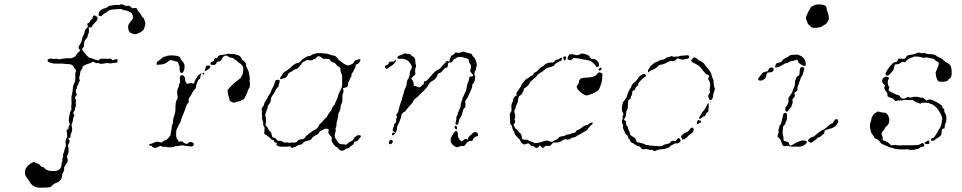

<svg xmlns="http://www.w3.org/2000/svg" viewBox="-20 -687 4416 881"><path d="M408 -614Q412 -618 419.5 -614Q427 -610 428 -603Q429 -597 416.5 -584Q404 -571 402 -566Q400 -561 394 -561L387 -562L388 -550Q389 -538 385.5 -532Q382 -526 382 -520.5Q382 -515 377 -511Q365 -501 365 -479Q365 -470 361 -468Q356 -464 357.5 -459Q359 -454 370 -442Q387 -421 394 -421Q399 -421 406 -417.5Q413 -414 423 -412L432 -409L436 -414Q441 -418 452 -418Q478 -416 484 -418Q488 -419 492 -415L496 -410L504 -413Q515 -417 517.5 -415.5Q520 -414 519 -405L518 -399H506Q495 -398 491 -396.5Q487 -395 478 -397Q469 -399 459 -396Q442 -392 436 -396Q432 -399 426.5 -397.5Q421 -396 413 -401Q402 -407 400 -401Q398 -397 390.5 -396Q383 -395 380 -393Q377 -391 369 -388Q358 -384 358 -375Q358 -372 353.5 -367.5Q349 -363 348 -353Q347 -343 344.5 -335.5Q342 -328 345 -322.5Q348 -317 345 -314Q342 -311 340.5 -304.5Q339 -298 336 -294.5Q333 -291 333 -286Q333 -281 330 -277Q325 -268 331 -256L333 -251L328 -246Q321 -240 326 -233Q332 -226 328 -219Q326 -216 328 -210.5Q330 -205 326.5 -196.5Q323 -188 323 -183Q323 -178 319 -175Q314 -170 318 -164Q324 -158 318 -150Q315 -145 314.5 -136Q314 -127 310.5 -121.5Q307 -116 308.5 -111Q310 -106 311 -95.5Q312 -85 308 -79Q304 -73 304 -66Q304 -53 295 -53Q291 -51 297 -46Q303 -41 296 -29Q291 -20 293 -13.5Q295 -7 295 4Q295 15 291 22Q285 30 289 39Q291 45 291 50.5Q291 56 276 78Q272 84 274 87Q277 93 269 105Q264 114 265 119Q266 127 258.5 137.5Q251 148 244 150Q231 153 221 163Q214 170 210.5 171.5Q207 173 185 174Q160 175 150 173Q127 168 116 147Q112 140 109 137Q106 134 101 126Q91 111 96 92Q98 84 107.5 74Q117 64 126 60L135 56L143 60Q150 64 154 64Q158 64 163 70Q169 80 178 80Q181 80 184 85Q192 94 209 97Q233 100 247 94Q256 89 259 82.5Q262 76 262 69Q262 62 264.5 56.5Q267 51 266 47Q265 43 268 37Q271 31 269.5 26Q268 21 271.5 16Q275 11 275 4.5Q275 -2 279.5 -10.5Q284 -19 282 -24Q279 -42 283 -47Q291 -60 287 -77Q284 -88 287 -91Q290 -94 292.5 -94Q295 -94 294 -98Q293 -102 297 -110L301 -118L298 -123Q293 -129 298 -155Q301 -174 306 -181Q309 -186 307.5 -192.5Q306 -199 307.5 -204Q309 -209 308 -227.5Q307 -246 309 -249.5Q311 -253 311.5 -259Q312 -265 313.5 -273.5Q315 -282 315 -287.5Q315 -293 321 -306Q327 -319 325.5 -334.5Q324 -350 327 -355Q331 -363 325 -370Q320 -375 317 -382Q311 -392 294 -393Q282 -393 272 -394.5Q262 -396 246 -395Q218 -394 202 -403Q199 -404 198.5 -408Q198 -412 200 -414Q209 -421 222 -417Q229 -415 233.5 -417Q238 -419 243.5 -416.5Q249 -414 256 -415Q266 -418 282 -419.5Q298 -421 300 -419Q303 -418 314.5 -422.5Q326 -427 329 -433.5Q332 -440 340 -447L348 -454L344 -461L340 -467L343 -476Q346 -484 350 -489Q354 -494 356 -506Q358 -518 362 -523Q366 -528 367 -536Q370 -554 379 -559Q384 -563 383 -566Q382 -569 381 -574.5Q380 -580 385.5 -581.5Q391 -583 393 -589.5Q395 -596 399.5 -597.5Q404 -599 405 -605Q406 -611 408 -614ZM529 -665Q538 -670 550 -663Q556 -659 565 -660Q569 -661 570.5 -661Q572 -661 574 -660Q576 -659 577 -658Q578 -657 581 -654Q588 -648 591 -649Q608 -654 610 -643Q611 -639 620 -629Q629 -619 630 -614Q631 -609 635.5 -607Q640 -605 641 -600.5Q642 -596 645 -588Q649 -577 645 -568Q642 -562 642 -557.5Q642 -553 634 -546Q626 -539 624.5 -539Q623 -539 614 -534Q601 -527 587 -533Q578 -536 574.5 -540Q571 -544 569 -553Q565 -570 574 -581Q578 -586 584.5 -594Q591 -602 590 -610Q589 -628 570 -635Q559 -640 551.5 -640Q544 -640 541 -643.5Q538 -647 525.5 -645.5Q513 -644 502 -644Q483 -643 476 -636Q470 -631 464 -628Q458 -625 451.5 -618.5Q445 -612 439 -613Q434 -614 433 -616Q432 -618 433 -625Q434 -632 438 -636Q452 -649 462 -649Q467 -649 473.5 -655Q480 -661 485 -661Q490 -661 502 -663.5Q514 -666 518.5 -664Q523 -662 529 -665Z M851 -242Q843 -232 846 -225Q848 -221 844 -216Q836 -207 830 -187Q827 -177 822 -166Q809 -136 809 -130Q809 -127 805 -122Q801 -117 798.5 -110Q796 -103 792 -96.5Q788 -90 788 -72Q788 -54 793 -48.5Q798 -43 798 -41Q798 -35 808 -38Q814 -40 819 -36Q828 -27 838 -27Q841 -27 844 -31Q851 -40 865 -32Q874 -27 866 -18Q862 -14 854.5 -15Q847 -16 834 -17.5Q821 -19 818.5 -20Q816 -21 807.5 -19Q799 -17 790 -16.5Q781 -16 777.5 -13.5Q774 -11 761 -11Q748 -11 742 -13Q737 -15 734 -13.5Q731 -12 723 -15L716 -18L706 -13Q688 -4 680 -13Q676 -19 670 -19Q666 -19 665 -19.5Q664 -20 664 -23Q665 -26 671.5 -27Q678 -28 682 -30.5Q686 -33 694 -35.5Q702 -38 710.5 -35.5Q719 -33 721.5 -33.5Q724 -34 728 -38Q733 -43 738 -43Q743 -43 748 -49Q753 -55 758 -60.5Q763 -66 763 -70.5Q763 -75 766 -88Q769 -101 768 -104.5Q767 -108 771 -115.5Q775 -123 774 -130Q773 -139 781 -161Q785 -173 785 -185Q785 -222 791 -228Q798 -236 794 -252Q790 -272 798 -284Q801 -290 801 -295.5Q801 -301 804.5 -305Q808 -309 806 -321Q804 -333 807 -337Q813 -345 820 -341Q830 -335 830 -319Q830 -315 833 -309Q838 -299 849 -305Q855 -307 861 -305Q871 -300 873 -312Q874 -318 879.5 -326Q885 -334 885 -335.5Q885 -337 892.5 -343.5Q900 -350 903 -350Q906 -350 902.5 -344.5Q899 -339 899 -332.5Q899 -326 894 -323.5Q889 -321 887.5 -315Q886 -309 883 -304.5Q880 -300 880 -291.5Q880 -283 873.5 -277Q867 -271 860.5 -258Q854 -245 851 -242ZM910 -351Q914 -355 917 -352Q918 -351 916.5 -348Q915 -345 913 -345Q910 -345 909 -347Q908 -349 910 -351ZM928 -384Q930 -387 936.5 -386.5Q943 -386 944 -383Q949 -377 931 -366Q921 -360 920 -360Q919 -361 920 -365Q921 -369 923 -375.5Q925 -382 928 -384ZM754 -432Q765 -434 782 -432Q799 -430 804 -426Q808 -424 808 -419.5Q808 -415 814.5 -408.5Q821 -402 824 -396Q828 -388 827 -377.5Q826 -367 822 -359Q818 -351 812 -352Q804 -355 804 -371Q805 -382 802.5 -385.5Q800 -389 799 -395Q797 -405 788 -405Q784 -405 777 -408Q762 -415 753 -406Q736 -391 717 -391Q709 -391 705 -390Q701 -389 699 -390.5Q697 -392 699 -398.5Q701 -405 708 -408.5Q715 -412 722 -419.5Q729 -427 734 -427Q739 -427 742.5 -429Q746 -431 754 -432ZM1121 -358Q1127 -330 1126 -322Q1124 -315 1126 -310Q1128 -304 1126.5 -293.5Q1125 -283 1120.5 -278Q1116 -273 1117 -271Q1118 -269 1110 -252.5Q1102 -236 1099 -232Q1097 -231 1093 -229.5Q1089 -228 1084 -224.5Q1079 -221 1071.5 -221Q1064 -221 1061 -218Q1055 -214 1044 -218.5Q1033 -223 1033 -230Q1033 -234 1029.5 -243Q1026 -252 1025 -263L1024 -274L1033 -284Q1052 -306 1073 -320Q1086 -330 1087 -334Q1088 -338 1093 -346Q1097 -355 1096 -378Q1096 -381 1089 -389Q1082 -397 1078 -398Q1074 -399 1071 -403.5Q1068 -408 1062.5 -411Q1057 -414 1053 -418Q1049 -422 1041.5 -422Q1034 -422 1028 -427Q1022 -432 1018 -432Q1006 -432 1000 -420Q993 -405 984 -405Q975 -405 973 -398Q971 -389 958 -389Q950 -389 947.5 -390.5Q945 -392 946 -398Q946 -402 954 -404Q962 -408 962 -411Q961 -420 972 -420Q976 -420 977 -420.5Q978 -421 979 -425Q980 -434 999 -435Q1012 -436 1018.5 -438.5Q1025 -441 1032 -440Q1039 -439 1048 -439Q1057 -439 1060.5 -437Q1064 -435 1067.5 -435Q1071 -435 1077.5 -431.5Q1084 -428 1088 -419Q1092 -410 1095.5 -409Q1099 -408 1104.5 -401.5Q1110 -395 1109 -389Q1108 -383 1113.5 -374.5Q1119 -366 1121 -358Z M1511 -432Q1520 -432 1529 -419Q1533 -412 1538 -409.5Q1543 -407 1550 -400.5Q1557 -394 1568 -389.5Q1579 -385 1583.5 -387.5Q1588 -390 1595.5 -393.5Q1603 -397 1604 -402Q1606 -411 1623 -414Q1632 -416 1633.5 -414.5Q1635 -413 1632 -406Q1627 -395 1618 -393Q1611 -391 1611 -380Q1611 -376 1607 -371.5Q1603 -367 1602 -361.5Q1601 -356 1597 -353.5Q1593 -351 1593 -347Q1594 -337 1589 -331Q1586 -327 1584 -320Q1582 -313 1579.5 -311.5Q1577 -310 1577 -301.5Q1577 -293 1573 -289.5Q1569 -286 1565 -285Q1558 -284 1555.5 -282.5Q1553 -281 1554 -279Q1559 -268 1553 -257Q1550 -249 1551 -237Q1553 -220 1546 -209Q1544 -205 1543 -197Q1541 -178 1535 -171Q1532 -167 1532 -158Q1532 -149 1527.5 -135Q1523 -121 1524 -115Q1525 -109 1521.5 -102.5Q1518 -96 1520 -92Q1522 -88 1519 -81.5Q1516 -75 1516 -64.5Q1516 -54 1521 -49.5Q1526 -45 1529 -38Q1531 -33 1534 -30.5Q1537 -28 1541.5 -26.5Q1546 -25 1555 -25L1569 -23L1578 -31Q1587 -38 1593 -40Q1599 -42 1602 -49Q1605 -56 1610 -59Q1615 -62 1619 -65Q1623 -68 1628 -67Q1641 -65 1633 -56Q1629 -52 1626 -47Q1622 -40 1611 -38Q1605 -37 1605 -33Q1604 -24 1593 -19Q1588 -16 1584 -11Q1580 -6 1574 -6Q1568 -6 1564 -2Q1558 5 1548.5 4.5Q1539 4 1534 -4Q1530 -10 1525 -12Q1517 -14 1504 -35Q1500 -42 1502 -47Q1505 -57 1494 -67Q1483 -77 1488 -87Q1490 -91 1488 -93Q1478 -99 1469 -95Q1466 -93 1456 -88.5Q1446 -84 1444 -78.5Q1442 -73 1434 -69Q1413 -59 1410 -51Q1408 -44 1387 -40Q1376 -38 1370 -30.5Q1364 -23 1357 -23Q1350 -23 1347 -20Q1338 -13 1322 -9Q1318 -8 1314 -12.5Q1310 -17 1307 -15.5Q1304 -14 1293 -14Q1282 -14 1271 -14Q1264 -14 1258 -16Q1252 -18 1249.5 -21Q1247 -24 1249 -27Q1252 -33 1244 -33Q1239 -33 1237.5 -39Q1236 -45 1231.5 -45Q1227 -45 1225 -48Q1224 -49 1220.5 -52.5Q1217 -56 1212.5 -59.5Q1208 -63 1203.5 -66Q1199 -69 1197 -70Q1192 -71 1192.5 -78Q1193 -85 1194 -94Q1195 -103 1191 -107Q1187 -111 1188 -116.5Q1189 -122 1185 -134.5Q1181 -147 1182.5 -151Q1184 -155 1182 -160.5Q1180 -166 1182 -169.5Q1184 -173 1182 -179Q1178 -190 1188 -200Q1192 -204 1192 -209Q1192 -215 1203 -231Q1209 -239 1209 -241.5Q1209 -244 1215.5 -252.5Q1222 -261 1224.5 -270Q1227 -279 1231.5 -285Q1236 -291 1239.5 -303.5Q1243 -316 1245 -318Q1247 -320 1255 -321Q1259 -321 1260.5 -320.5Q1262 -320 1262.5 -319Q1263 -318 1263 -315Q1264 -310 1261.5 -305.5Q1259 -301 1259 -296Q1259 -291 1251.5 -283Q1244 -275 1244 -273Q1244 -268 1226 -242Q1223 -238 1223 -230.5Q1223 -223 1218.5 -214.5Q1214 -206 1211.5 -205Q1209 -204 1209 -199Q1209 -194 1206 -187Q1203 -180 1199.5 -168.5Q1196 -157 1198 -153.5Q1200 -150 1200.5 -137.5Q1201 -125 1199 -121Q1196 -113 1205 -105Q1208 -103 1211.5 -94.5Q1215 -86 1219.5 -83.5Q1224 -81 1225 -75Q1229 -59 1230 -57.5Q1231 -56 1237 -55Q1243 -55 1248 -48Q1251 -43 1253 -42Q1255 -41 1261 -41Q1273 -42 1278 -36Q1283 -31 1290.5 -33Q1298 -35 1303 -32.5Q1308 -30 1313 -32Q1318 -34 1324 -33Q1340 -31 1345 -40Q1350 -48 1366 -48Q1376 -48 1382 -60Q1385 -65 1389 -66.5Q1393 -68 1395 -71.5Q1397 -75 1402.5 -77.5Q1408 -80 1413 -84.5Q1418 -89 1426.5 -92.5Q1435 -96 1439 -104Q1445 -117 1452 -122Q1456 -124 1464 -134.5Q1472 -145 1476 -147Q1480 -149 1482 -155Q1484 -161 1493 -171.5Q1502 -182 1503 -188.5Q1504 -195 1510 -201Q1516 -207 1518 -213.5Q1520 -220 1525 -229.5Q1530 -239 1531 -246.5Q1532 -254 1541 -270.5Q1550 -287 1550 -297.5Q1550 -308 1550 -313Q1551 -341 1548 -347Q1542 -356 1542 -371Q1542 -379 1533 -381Q1529 -382 1523.5 -390Q1518 -398 1510 -400Q1498 -404 1495 -411Q1492 -416 1491 -416Q1473 -418 1465 -417Q1461 -417 1455 -423Q1447 -431 1438 -428Q1433 -427 1432 -423Q1431 -419 1424.5 -417Q1418 -415 1416 -413Q1410 -408 1396 -411Q1386 -413 1383 -409Q1380 -405 1374.5 -404Q1369 -403 1365.5 -397Q1362 -391 1359 -388.5Q1356 -386 1351.5 -379.5Q1347 -373 1340 -371Q1333 -369 1326 -364Q1319 -359 1312 -356Q1302 -351 1300 -343Q1297 -331 1280 -327Q1271 -325 1268 -324Q1265 -323 1265 -327Q1266 -332 1269 -336Q1273 -340 1277 -347.5Q1281 -355 1292 -361Q1303 -367 1313 -377Q1334 -398 1347 -398Q1353 -398 1360 -407Q1364 -412 1371.5 -417.5Q1379 -423 1386.5 -426.5Q1394 -430 1398 -430Q1404 -430 1409 -434Q1414 -438 1416 -438Q1418 -438 1427.5 -441Q1437 -444 1442.5 -443.5Q1448 -443 1463.5 -442.5Q1479 -442 1492.5 -437Q1506 -432 1511 -432Z M1767 -41Q1773 -49 1780 -43Q1786 -37 1778 -29Q1772 -23 1768 -26Q1761 -31 1767 -41ZM2074 -86Q2081 -85 2081 -67Q2081 -59 2085 -52Q2093 -41 2096.5 -39Q2100 -37 2106 -43Q2114 -52 2121 -49Q2126 -46 2127.5 -47Q2129 -48 2128 -52Q2127 -56 2133 -61Q2139 -66 2146.5 -73.5Q2154 -81 2160 -81Q2171 -81 2173 -72Q2175 -61 2166 -61Q2162 -61 2156 -55.5Q2150 -50 2150 -47Q2150 -40 2137 -40Q2130 -40 2123 -32.5Q2116 -25 2113.5 -20.5Q2111 -16 2102 -17Q2093 -18 2086 -14L2078 -11L2070 -14Q2058 -19 2050 -32Q2047 -37 2048 -47Q2049 -57 2051.5 -59Q2054 -61 2058 -70Q2062 -79 2066.5 -82.5Q2071 -86 2074 -86ZM2067 -107Q2070 -114 2075 -107Q2077 -104 2077.5 -99.5Q2078 -95 2076 -93.5Q2074 -92 2070.5 -95Q2067 -98 2066 -100Q2065 -104 2067 -107ZM1791 -409Q1796 -418 1796 -412Q1796 -410 1796 -407Q1795 -401 1786.5 -393Q1778 -385 1772.5 -382.5Q1767 -380 1763 -376Q1756 -368 1749 -374Q1746 -376 1746.5 -381Q1747 -386 1749 -386Q1761 -390 1763 -396Q1766 -405 1773 -404Q1788 -403 1791 -409ZM2096 -447Q2106 -451 2108.5 -450Q2111 -449 2117 -447Q2138 -442 2143 -440Q2145 -439 2147 -433.5Q2149 -428 2153 -426Q2161 -421 2167 -396Q2169 -387 2167 -383.5Q2165 -380 2164.5 -373Q2164 -366 2161 -362.5Q2158 -359 2157 -350.5Q2156 -342 2159 -339Q2162 -335 2159 -321Q2156 -307 2150 -303Q2146 -300 2147 -293.5Q2148 -287 2137.5 -265.5Q2127 -244 2127 -242Q2127 -240 2120 -231.5Q2113 -223 2114.5 -218Q2116 -213 2116 -204Q2116 -195 2111.5 -192Q2107 -189 2105 -181Q2098 -153 2092 -146Q2086 -140 2085 -129Q2084 -121 2082.5 -118.5Q2081 -116 2077 -114Q2073 -113 2071 -117Q2069 -121 2072 -131.5Q2075 -142 2074 -145Q2073 -148 2077 -155.5Q2081 -163 2081 -166.5Q2081 -170 2087.5 -183Q2094 -196 2094 -204.5Q2094 -213 2097 -219Q2100 -225 2101 -231.5Q2102 -238 2105 -242Q2108 -246 2109 -250.5Q2110 -255 2115 -263.5Q2120 -272 2121.5 -286Q2123 -300 2126.5 -306.5Q2130 -313 2132 -323Q2134 -333 2135 -334.5Q2136 -336 2142 -336Q2148 -336 2150.5 -339Q2153 -342 2146 -349Q2135 -360 2138 -366Q2140 -369 2141 -378.5Q2142 -388 2137.5 -393Q2133 -398 2132 -406Q2132 -413 2128 -416Q2124 -419 2112 -422Q2085 -430 2075 -422Q2071 -418 2066.5 -417Q2062 -416 2060.5 -412.5Q2059 -409 2054.5 -404Q2050 -399 2045 -400Q2042 -401 2040.5 -400Q2039 -399 2037.5 -397.5Q2036 -396 2035.5 -393.5Q2035 -391 2035 -387Q2035 -376 2025 -376Q2022 -376 2012.5 -364.5Q2003 -353 1999 -353Q1989 -350 1988 -344Q1986 -338 1981 -330.5Q1976 -323 1972 -321Q1968 -319 1966 -317Q1964 -315 1958 -312Q1952 -309 1947 -299Q1944 -292 1932.5 -279Q1921 -266 1915 -262Q1911 -259 1904 -250.5Q1897 -242 1888.5 -236.5Q1880 -231 1876 -222Q1872 -213 1860 -201Q1848 -189 1843.5 -181.5Q1839 -174 1836.5 -174Q1834 -174 1827.5 -168Q1821 -162 1821.5 -156.5Q1822 -151 1818 -142.5Q1814 -134 1814 -131.5Q1814 -129 1807.5 -117.5Q1801 -106 1802 -103Q1803 -99 1801 -91Q1799 -83 1796 -80Q1793 -78 1793 -76Q1793 -73 1788 -69Q1783 -65 1781 -66Q1776 -68 1780 -77Q1782 -80 1785 -78Q1791 -75 1791 -79Q1791 -81 1786.5 -83.5Q1782 -86 1782 -89Q1782 -100 1787 -106Q1788 -108 1788 -113Q1788 -118 1793 -121.5Q1798 -125 1798 -134.5Q1798 -144 1799 -145Q1804 -147 1799 -158Q1797 -162 1802.5 -167Q1808 -172 1808 -179Q1809 -184 1814 -201Q1819 -218 1822 -224Q1824 -227 1825.5 -236Q1827 -245 1829.5 -250.5Q1832 -256 1833.5 -265Q1835 -274 1840.5 -284Q1846 -294 1846.5 -305.5Q1847 -317 1853 -325.5Q1859 -334 1860 -348.5Q1861 -363 1865.5 -367.5Q1870 -372 1869.5 -379.5Q1869 -387 1865.5 -391.5Q1862 -396 1858.5 -401.5Q1855 -407 1845 -412Q1834 -419 1812 -417Q1807 -417 1804.5 -420Q1802 -423 1805 -427Q1807 -431 1815.5 -433Q1824 -435 1830 -439Q1836 -443 1840 -441.5Q1844 -440 1852.5 -440Q1861 -440 1866 -434.5Q1871 -429 1877 -426Q1886 -422 1886 -404Q1886 -392 1888 -391Q1889 -390 1889 -384.5Q1889 -379 1887 -376Q1884 -372 1885 -359L1886 -346L1881 -341Q1874 -335 1872 -333Q1864 -326 1871 -320Q1878 -314 1878 -301Q1878 -295 1878.5 -294Q1879 -293 1883 -293Q1888 -293 1891.5 -290.5Q1895 -288 1902 -287Q1909 -286 1912.5 -291.5Q1916 -297 1921 -299Q1926 -301 1925 -305Q1923 -315 1933 -315Q1939 -315 1956 -337Q1978 -364 1993 -369Q1999 -371 2004 -378Q2009 -385 2020 -396L2031 -408L2036 -406L2041 -403L2045 -418Q2049 -428 2050.5 -430.5Q2052 -433 2056 -434Q2061 -435 2065 -441Q2069 -447 2073 -446Q2086 -443 2096 -447Z M2726 -354Q2730 -356 2736 -353.5Q2742 -351 2744 -348Q2745 -346 2743 -326.5Q2741 -307 2737.5 -299.5Q2734 -292 2732 -285Q2728 -273 2719 -268Q2712 -265 2710 -263Q2706 -260 2691 -254.5Q2676 -249 2671 -249Q2663 -249 2645 -263Q2626 -279 2626 -290Q2626 -292 2631 -298Q2636 -304 2636 -309.5Q2636 -315 2639.5 -321Q2643 -327 2652 -329Q2661 -331 2674.5 -331Q2688 -331 2701 -335Q2714 -339 2719 -346Q2724 -353 2726 -354ZM2730 -373Q2740 -381 2740 -373Q2740 -367 2735 -364.5Q2730 -362 2727 -366Q2725 -368 2730 -373ZM2555 -422Q2558 -422 2558.5 -421Q2559 -420 2558 -416Q2557 -410 2556 -409Q2555 -408 2549 -406Q2544 -405 2535 -399Q2526 -393 2524 -389Q2523 -386 2515 -382.5Q2507 -379 2500 -378Q2490 -377 2478.5 -366.5Q2467 -356 2457 -351.5Q2447 -347 2444 -340.5Q2441 -334 2436.5 -331.5Q2432 -329 2425.5 -322.5Q2419 -316 2414.5 -312.5Q2410 -309 2410 -305Q2410 -302 2402 -294Q2394 -286 2388 -283Q2383 -282 2383 -276.5Q2383 -271 2380 -266.5Q2377 -262 2375 -257Q2373 -252 2368 -250Q2359 -247 2357 -227Q2356 -216 2352 -210Q2348 -204 2347 -197.5Q2346 -191 2342 -183.5Q2338 -176 2341 -169Q2346 -155 2343 -147Q2340 -141 2342 -136Q2347 -127 2339 -119Q2335 -115 2337 -112.5Q2339 -110 2341.5 -103.5Q2344 -97 2349.5 -94Q2355 -91 2357.5 -86.5Q2360 -82 2365 -78Q2369 -75 2372 -68Q2375 -61 2374 -55Q2374 -52 2375 -50.5Q2376 -49 2381 -47Q2389 -45 2394 -46Q2399 -47 2406.5 -42Q2414 -37 2420 -36Q2426 -35 2430 -32Q2434 -29 2442 -30.5Q2450 -32 2457.5 -33.5Q2465 -35 2468.5 -37Q2472 -39 2482 -41Q2492 -43 2500 -39Q2512 -33 2520 -40Q2526 -45 2535 -47Q2540 -48 2541 -52Q2545 -60 2561 -62Q2571 -63 2576 -66.5Q2581 -70 2587 -70Q2593 -70 2599 -73Q2605 -76 2612.5 -77Q2620 -78 2623 -84Q2626 -90 2633 -91.5Q2640 -93 2647 -100Q2662 -113 2674 -113Q2677 -113 2679 -115.5Q2681 -118 2688.5 -122.5Q2696 -127 2698 -124Q2703 -119 2693 -113Q2687 -110 2687 -108.5Q2687 -107 2682.5 -102Q2678 -97 2676.5 -93.5Q2675 -90 2665.5 -85Q2656 -80 2645.5 -73.5Q2635 -67 2633.5 -67Q2632 -67 2624.5 -61.5Q2617 -56 2610.5 -56Q2604 -56 2600 -52Q2590 -44 2579 -48Q2572 -51 2553 -38Q2545 -33 2532 -33H2519L2511 -25L2503 -17L2493 -18Q2484 -19 2478.5 -13.5Q2473 -8 2471 -8Q2469 -8 2462 -15Q2454 -21 2454 -19Q2454 -11 2444 -9Q2441 -8 2436.5 -10Q2432 -12 2431 -15Q2430 -17 2423 -17Q2416 -17 2412.5 -23Q2409 -29 2403.5 -29Q2398 -29 2393 -26Q2388 -23 2382 -25Q2378 -27 2372.5 -33Q2367 -39 2367 -43Q2367 -45 2354.5 -57Q2342 -69 2341 -76.5Q2340 -84 2336 -87Q2332 -90 2331 -100.5Q2330 -111 2325.5 -113.5Q2321 -116 2321 -124Q2321 -132 2320 -144.5Q2319 -157 2319 -161Q2319 -165 2324 -173Q2329 -181 2327 -188Q2324 -206 2332 -219Q2335 -225 2335 -229Q2335 -241 2346 -246Q2350 -247 2350.5 -248.5Q2351 -250 2350 -255Q2349 -262 2353.5 -266.5Q2358 -271 2360.5 -276Q2363 -281 2366.5 -285Q2370 -289 2372 -295Q2374 -301 2380 -308Q2386 -315 2389 -319Q2392 -323 2400 -327Q2408 -331 2410 -334Q2412 -337 2416 -338Q2428 -341 2428 -348Q2428 -352 2436.5 -355.5Q2445 -359 2452.5 -368.5Q2460 -378 2466 -380Q2472 -382 2478.5 -389Q2485 -396 2496 -398.5Q2507 -401 2513.5 -400Q2520 -399 2524.5 -406Q2529 -413 2535.5 -413Q2542 -413 2546.5 -417.5Q2551 -422 2555 -422ZM2568 -427Q2575 -430 2577.5 -426Q2580 -422 2575 -414Q2568 -405 2568 -411Q2569 -414 2566 -417Q2561 -424 2568 -427ZM2641 -438Q2648 -445 2670 -437Q2683 -433 2686 -426Q2691 -415 2703 -416Q2711 -416 2718 -410Q2729 -400 2729 -388Q2729 -382 2725 -381Q2720 -379 2717.5 -380Q2715 -381 2711 -388Q2706 -396 2696 -403Q2686 -410 2669.5 -412Q2653 -414 2646.5 -416.5Q2640 -419 2626 -420L2611 -421L2607 -416Q2603 -411 2596.5 -411Q2590 -411 2586 -414Q2584 -417 2584 -419Q2584 -421 2588 -429L2592 -437L2602 -438Q2613 -438 2616.5 -436Q2620 -434 2628.5 -434Q2637 -434 2641 -438Z M3148 -97Q3157 -105 3161 -99Q3166 -92 3160 -82Q3156 -75 3147 -71Q3142 -69 3137 -62Q3133 -57 3125 -51.5Q3117 -46 3113 -46Q3111 -46 3111 -48.5Q3111 -51 3108 -53Q3099 -62 3119 -75Q3129 -81 3132 -81Q3135 -81 3139 -86.5Q3143 -92 3148 -97ZM3181 -133Q3183 -138 3185 -136.5Q3187 -135 3192 -134Q3197 -133 3197 -129Q3197 -125 3193.5 -124.5Q3190 -124 3186 -120Q3182 -116 3180 -117Q3175 -121 3181 -133ZM3226 -209Q3232 -221 3232 -204Q3232 -198 3231 -188Q3231 -177 3230 -175Q3229 -173 3225 -171Q3220 -169 3219 -164Q3217 -153 3209 -153Q3206 -153 3201.5 -147.5Q3197 -142 3192 -142Q3189 -142 3188.5 -143Q3188 -144 3188 -147Q3189 -152 3193 -156.5Q3197 -161 3199 -166.5Q3201 -172 3207 -177Q3215 -185 3226 -209ZM3240.5 -217Q3239 -217 3239 -219Q3239 -221 3240.5 -221Q3242 -221 3242 -219Q3242 -217 3240.5 -217ZM2929 -346Q2939 -351 2943 -343Q2946 -336 2938 -333Q2933 -331 2921 -319Q2909 -307 2909 -301.5Q2909 -296 2904 -292Q2895 -286 2895 -279Q2895 -275 2888 -272Q2883 -270 2882 -268.5Q2881 -267 2881 -261Q2881 -253 2877.5 -248Q2874 -243 2874 -238Q2874 -233 2868.5 -231Q2863 -229 2862 -219.5Q2861 -210 2861 -199Q2861 -188 2857 -182Q2853 -176 2853 -168Q2853 -151 2846 -144Q2840 -138 2849 -133Q2854 -131 2853 -124Q2851 -114 2859 -107Q2861 -105 2860.5 -103Q2860 -101 2865.5 -88.5Q2871 -76 2871 -74Q2871 -66 2883 -60Q2889 -58 2894.5 -51.5Q2900 -45 2900 -40Q2900 -35 2911 -33Q2934 -29 2940 -24Q2943 -22 2950 -21.5Q2957 -21 2959 -20Q2961 -19 2971 -18.5Q2981 -18 2990 -17Q3008 -15 3015 -17Q3022 -19 3025 -21.5Q3028 -24 3035 -25Q3054 -29 3055 -32Q3055 -34 3059 -38Q3063 -42 3072 -41L3080 -39L3085 -46Q3089 -53 3094 -53Q3096 -53 3098 -51.5Q3100 -50 3101.5 -47.5Q3103 -45 3103 -42Q3103 -38 3097 -33Q3091 -28 3087 -29Q3077 -31 3065 -22Q3060 -19 3058.5 -19Q3057 -19 3054.5 -15Q3052 -11 3047.5 -10Q3043 -9 3036.5 -6Q3030 -3 3017.5 -2.5Q3005 -2 2995 2Q2987 6 2983.5 6Q2980 6 2977 3Q2972 -1 2966.5 0.5Q2961 2 2953 -1.5Q2945 -5 2936 -3L2928 -1L2922 -8Q2915 -16 2911 -16Q2903 -16 2892 -25Q2886 -30 2882 -31Q2878 -32 2874.5 -36Q2871 -40 2871 -43Q2871 -46 2867 -48.5Q2863 -51 2862 -57.5Q2861 -64 2858 -66Q2850 -69 2845 -85Q2843 -90 2840 -96Q2837 -102 2839 -107.5Q2841 -113 2837 -118Q2834 -122 2833.5 -129Q2833 -136 2836 -139Q2839 -142 2837 -147.5Q2835 -153 2838 -157Q2841 -159 2840 -165Q2839 -171 2836 -174Q2834 -175 2833.5 -187Q2833 -199 2835 -204Q2837 -209 2837 -213Q2837 -217 2843 -223.5Q2849 -230 2849 -231Q2849 -232 2852.5 -236.5Q2856 -241 2857.5 -248Q2859 -255 2861.5 -260Q2864 -265 2865 -269.5Q2866 -274 2870.5 -278.5Q2875 -283 2877 -290Q2878 -299 2892 -310Q2903 -319 2912 -334Q2916 -340 2929 -346ZM3165 -424Q3168 -424 3175 -420Q3182 -416 3183 -413Q3185 -409 3191 -408Q3197 -406 3204.5 -400.5Q3212 -395 3214 -390Q3217 -385 3226 -375Q3241 -359 3246 -340Q3248 -331 3251 -326Q3254 -321 3254 -312Q3255 -291 3260 -282Q3262 -278 3254 -259Q3252 -254 3252 -247Q3252 -239 3247.5 -232.5Q3243 -226 3238 -228Q3236 -228 3232 -237Q3229 -245 3229.5 -248Q3230 -251 3236 -259Q3239 -263 3237 -271Q3235 -279 3237.5 -287Q3240 -295 3238 -305.5Q3236 -316 3232 -319Q3228 -324 3232 -333.5Q3236 -343 3227 -344Q3218 -346 3199 -372Q3194 -380 3183 -387.5Q3172 -395 3165 -397Q3163 -398 3159.5 -400Q3156 -402 3153.5 -404.5Q3151 -407 3151 -408Q3151 -410 3157 -417Q3163 -424 3165 -424ZM3129 -433Q3136 -435 3139.5 -432.5Q3143 -430 3142 -425Q3140 -416 3125 -416Q3121 -416 3117.5 -414Q3114 -412 3104 -415Q3094 -418 3090.5 -418.5Q3087 -419 3081 -413L3074 -406L3064 -407Q3053 -408 3045 -403Q3028 -392 3012 -390Q3003 -389 2998.5 -382.5Q2994 -376 2980.5 -369.5Q2967 -363 2965 -363Q2963 -363 2960 -359Q2957 -355 2955 -355.5Q2953 -356 2953 -361Q2953 -366 2954.5 -367Q2956 -368 2960 -376Q2964 -384 2970 -388Q2976 -392 2980.5 -396.5Q2985 -401 2992.5 -403Q3000 -405 3005.5 -409Q3011 -413 3018.5 -413Q3026 -413 3031 -417Q3039 -425 3050 -425Q3052 -425 3056.5 -428Q3061 -431 3067 -428Q3073 -425 3077.5 -426.5Q3082 -428 3087.5 -427.5Q3093 -427 3096 -429Q3099 -431 3111 -431.5Q3123 -432 3129 -433Z M3813 -139Q3818 -142 3824 -138Q3827 -136 3825 -128Q3823 -120 3819 -115Q3817 -110 3807 -104Q3797 -98 3791 -97Q3769 -92 3764 -88Q3763 -88 3763 -81Q3763 -74 3759.5 -72.5Q3756 -71 3749 -64Q3742 -57 3737 -57Q3732 -57 3728.5 -51.5Q3725 -46 3721 -44.5Q3717 -43 3710 -37Q3701 -29 3696 -34Q3694 -37 3690 -38Q3681 -42 3698 -54Q3705 -59 3709 -59Q3715 -59 3730 -74Q3736 -79 3740.5 -81.5Q3745 -84 3747.5 -86.5Q3750 -89 3755 -91Q3764 -94 3777 -106Q3791 -120 3797 -120Q3800 -120 3805 -128.5Q3810 -137 3813 -139ZM3576 -167Q3578 -169 3582.5 -169Q3587 -169 3589 -167Q3592 -164 3591.5 -150.5Q3591 -137 3588 -132Q3584 -126 3584 -121.5Q3584 -117 3580 -114Q3573 -110 3573 -101Q3573 -95 3571.5 -85.5Q3570 -76 3572.5 -69Q3575 -62 3575 -53Q3575 -44 3576.5 -42Q3578 -40 3586 -38Q3600 -36 3600 -29Q3600 -26 3603 -22L3606 -18L3615 -22Q3624 -26 3627 -29Q3629 -30 3633.5 -32.5Q3638 -35 3643 -37Q3648 -39 3653 -40.5Q3658 -42 3661 -42Q3670 -43 3676.5 -41Q3683 -39 3682 -36Q3681 -27 3671 -22Q3657 -13 3645 -14Q3636 -15 3621 -14Q3603 -14 3600 -17Q3598 -19 3587 -17Q3576 -15 3572.5 -19.5Q3569 -24 3567 -30Q3561 -51 3552 -56Q3544 -59 3551 -73Q3554 -79 3552.5 -85Q3551 -91 3553.5 -97Q3556 -103 3556 -106.5Q3556 -110 3561 -115.5Q3566 -121 3567 -130.5Q3568 -140 3569.5 -143Q3571 -146 3572.5 -155Q3574 -164 3576 -167ZM3527 -376Q3530 -374 3530 -368.5Q3530 -363 3526 -359Q3522 -355 3512.5 -355Q3503 -355 3500 -351Q3497 -347 3495.5 -337.5Q3494 -328 3489 -325.5Q3484 -323 3480.5 -320Q3477 -317 3469 -317Q3461 -317 3460 -321Q3457 -327 3462 -331Q3466 -335 3472 -344Q3477 -350 3479.5 -352.5Q3482 -355 3484.5 -356Q3487 -357 3493 -358Q3500 -359 3501.5 -360Q3503 -361 3506 -367Q3510 -375 3512.5 -376Q3515 -377 3519.5 -377Q3524 -377 3527 -376ZM3655 -378Q3657 -379 3662 -379Q3673 -379 3669 -364Q3666 -356 3664.5 -349Q3663 -342 3659 -337.5Q3655 -333 3650.5 -318Q3646 -303 3642 -294Q3638 -285 3639 -279Q3641 -270 3633 -267Q3623 -263 3626 -255Q3630 -245 3621 -237Q3614 -230 3616 -227Q3619 -218 3615 -209Q3612 -202 3612 -199.5Q3612 -197 3607 -192.5Q3602 -188 3599 -182Q3594 -173 3588.5 -175Q3583 -177 3583 -187Q3583 -193 3589 -201Q3600 -214 3598 -233Q3597 -239 3602.5 -245Q3608 -251 3608 -252.5Q3608 -254 3612 -258.5Q3616 -263 3617 -270Q3618 -277 3622 -283Q3628 -293 3628 -309Q3628 -318 3630 -320Q3632 -322 3633 -328.5Q3634 -335 3640 -337Q3645 -339 3647 -342.5Q3649 -346 3649 -356Q3650 -374 3655 -378ZM3631 -436Q3639 -438 3648 -433Q3654 -430 3655.5 -430Q3657 -430 3664.5 -423.5Q3672 -417 3675 -407Q3679 -392 3676 -387Q3673 -382 3663 -387Q3643 -397 3641 -407Q3640 -412 3638.5 -413Q3637 -414 3629.5 -411Q3622 -408 3613 -407Q3604 -406 3599 -401.5Q3594 -397 3588 -397Q3582 -397 3578 -393.5Q3574 -390 3572.5 -390Q3571 -390 3565.5 -386Q3560 -382 3549.5 -379Q3539 -376 3538 -377Q3536 -379 3538 -386.5Q3540 -394 3543 -396Q3547 -398 3556 -400Q3567 -402 3570 -409Q3572 -414 3581 -419Q3590 -424 3592 -424Q3594 -424 3599.5 -429.5Q3605 -435 3614.5 -435Q3624 -435 3631 -436ZM3727 -666Q3747 -668 3762 -663Q3770 -660 3771 -656Q3774 -640 3779 -627Q3788 -600 3777 -587Q3774 -583 3772 -579.5Q3770 -576 3763 -573Q3756 -570 3753 -566.5Q3750 -563 3746 -563Q3742 -563 3735.5 -561Q3729 -559 3717.5 -559Q3706 -559 3699.5 -565.5Q3693 -572 3689 -575.5Q3685 -579 3685 -583Q3685 -587 3681 -593Q3677 -599 3678 -606Q3679 -613 3682 -618Q3685 -623 3686 -627Q3687 -631 3693.5 -641Q3700 -651 3700 -653Q3700 -656 3708 -658Q3712 -659 3715 -662Q3718 -665 3727 -666Z M4236 -41Q4239 -44 4242 -41.5Q4245 -39 4245 -33Q4245 -24 4232 -26Q4214 -29 4228 -36Q4234 -39 4236 -41ZM4005 -174Q4008 -177 4019 -173Q4028 -170 4035 -170Q4048 -172 4056 -155Q4064 -139 4058 -121Q4054 -112 4048 -108Q4042 -104 4039.5 -97Q4037 -90 4031 -85Q4021 -75 4028 -64Q4031 -60 4030 -53Q4029 -46 4032.5 -43.5Q4036 -41 4039 -41Q4042 -41 4051 -35.5Q4060 -30 4062 -27Q4067 -18 4080 -21Q4088 -23 4094 -21Q4100 -19 4113.5 -20Q4127 -21 4134.5 -20.5Q4142 -20 4154.5 -20Q4167 -20 4179 -21Q4200 -21 4208 -29Q4212 -33 4217.5 -28Q4223 -23 4220.5 -18Q4218 -13 4210 -13Q4205 -13 4199.5 -8Q4194 -3 4188 -3Q4182 -3 4179 -1Q4176 1 4164 1Q4152 1 4148 -1Q4143 -3 4142 -2Q4141 -1 4115 -1.5Q4089 -2 4082.5 -5.5Q4076 -9 4071 -9Q4065 -9 4042 -20Q4035 -23 4029.5 -25Q4024 -27 4020 -33Q4008 -49 4002 -49Q3995 -49 3988 -63Q3985 -67 3980.5 -73.5Q3976 -80 3976 -83.5Q3976 -87 3974 -93Q3968 -108 3976 -131Q3979 -140 3979 -144Q3979 -148 3983 -153.5Q3987 -159 3988.5 -162Q3990 -165 3996.5 -168.5Q4003 -172 4005 -174ZM4041 -334Q4047 -337 4053 -334Q4063 -329 4057 -323Q4054 -320 4053.5 -309Q4053 -298 4058 -292Q4063 -286 4060 -283Q4054 -276 4062 -268Q4065 -266 4081 -258.5Q4097 -251 4099 -251Q4107 -251 4112 -241Q4115 -235 4123.5 -234.5Q4132 -234 4137 -238Q4144 -244 4155 -240Q4159 -238 4163.5 -240.5Q4168 -243 4180 -243Q4192 -243 4198 -240.5Q4204 -238 4209 -239Q4214 -240 4223 -233L4232 -225L4239 -229Q4245 -232 4253.5 -229.5Q4262 -227 4263.5 -225.5Q4265 -224 4272 -221Q4278 -219 4290 -211Q4302 -203 4303 -200.5Q4304 -198 4304 -195Q4304 -192 4309 -189Q4314 -186 4313 -179.5Q4312 -173 4317 -167Q4322 -161 4322.5 -145Q4323 -129 4318.5 -121.5Q4314 -114 4315 -107Q4315 -102 4314 -99Q4313 -96 4310 -97Q4306 -98 4303.5 -94Q4301 -90 4301 -83Q4301 -66 4293 -61Q4288 -59 4284.5 -55.5Q4281 -52 4276.5 -50.5Q4272 -49 4269.5 -45Q4267 -41 4260 -41Q4253 -41 4252 -43.5Q4251 -46 4252 -48.5Q4253 -51 4256 -52.5Q4259 -54 4263 -55Q4267 -56 4271 -63.5Q4275 -71 4279 -76Q4283 -81 4283 -83.5Q4283 -86 4288.5 -93Q4294 -100 4295.5 -105.5Q4297 -111 4299 -115.5Q4301 -120 4301 -127Q4301 -134 4303 -138Q4305 -142 4303 -148Q4300 -158 4292 -172Q4284 -186 4279 -191Q4263 -207 4253 -210Q4247 -211 4245 -213Q4242 -216 4225 -216Q4208 -216 4207 -213Q4203 -209 4196 -214Q4192 -217 4186.5 -217Q4181 -217 4180 -219.5Q4179 -222 4172 -225.5Q4165 -229 4156 -228Q4147 -227 4140 -228.5Q4133 -230 4125 -227.5Q4117 -225 4110.5 -226Q4104 -227 4096 -225L4088 -223L4083 -229Q4079 -235 4073.5 -236Q4068 -237 4060 -241Q4054 -244 4053 -245.5Q4052 -247 4052 -253Q4052 -261 4047 -266Q4033 -280 4040 -293Q4042 -296 4038 -298Q4026 -306 4028 -319Q4030 -329 4041 -334ZM4183 -442Q4195 -448 4203 -444Q4207 -442 4215.5 -443.5Q4224 -445 4227.5 -442Q4231 -439 4243 -439Q4268 -439 4279 -429Q4283 -425 4290.5 -423Q4298 -421 4305.5 -414Q4313 -407 4322 -401Q4335 -394 4339 -389.5Q4343 -385 4345 -375Q4347 -364 4347 -350Q4346 -330 4337 -326Q4333 -325 4330 -319.5Q4327 -314 4317 -313Q4290 -310 4286 -314Q4277 -323 4275 -341L4273 -355L4279 -368Q4288 -389 4288 -395Q4288 -401 4280 -405Q4273 -408 4271 -411Q4265 -419 4254 -419Q4249 -419 4240 -422Q4231 -425 4224.5 -422.5Q4218 -420 4208 -424Q4200 -427 4186.5 -427.5Q4173 -428 4169 -425Q4166 -422 4161 -422Q4156 -422 4146.5 -415Q4137 -408 4134 -402Q4132 -400 4126.5 -402.5Q4121 -405 4115 -400Q4102 -391 4093 -392Q4088 -393 4085.5 -388.5Q4083 -384 4082 -375Q4081 -366 4073 -357.5Q4065 -349 4061 -345Q4056 -339 4049.5 -340.5Q4043 -342 4043 -348Q4043 -352 4050.5 -364Q4058 -376 4066 -386Q4082 -404 4089 -402Q4091 -401 4093 -402.5Q4095 -404 4097 -406.5Q4099 -409 4101 -414Q4103 -418 4105 -418.5Q4107 -419 4113 -418Q4123 -417 4127.5 -416.5Q4132 -416 4136 -423Q4140 -430 4144.5 -432.5Q4149 -435 4162 -436Q4175 -437 4183 -442Z"/></svg>

Font: TT2020 Style D
Style: Italic
Weight: 400
Italic angle: -15°
Version: Version 0.2.000